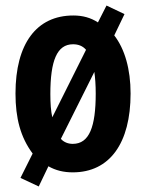

<svg xmlns="http://www.w3.org/2000/svg" viewBox="-20 -613 528 694"><path d="M452 -275C452 -363 431 -436 393 -485L430 -562L365 -593L334 -532C308 -549 279 -557 245 -557C112 -557 36 -455 36 -275C36 -186 54 -117 98 -58L54 30L120 61L155 -12C181 3 210 10 243 10C377 10 452 -96 452 -275ZM162 -273C162 -394 186 -453 244 -453C263 -453 279 -447 291 -433L169 -189C164 -211 162 -239 162 -273ZM326 -275C326 -155 303 -93 243 -93C226 -93 211 -99 200 -111L321 -353C324 -332 326 -306 326 -275Z"/></svg>

Font: Noto Sans Armenian ExtraCondensed
Style: Regular
Weight: 400
Width: 2
Designer: Monotype Design Team
Foundry: Monotype Imaging Inc.
Version: Version 2.008